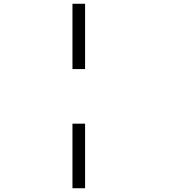

<svg xmlns="http://www.w3.org/2000/svg" viewBox="-20 -820 908 1020"><path d="M365 -453V-800H432V-453ZM365 180V-163H432V180Z"/></svg>

Font: Trispace SemiExpanded Light
Style: Regular
Weight: 300
Width: 6
Designer: Tyler Finck
Foundry: Etcetera Type Company
Version: Version 1.210; ttfautohint (v1.8.3)